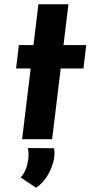

<svg xmlns="http://www.w3.org/2000/svg" viewBox="-20 -649 434 895"><path d="M299 -629 276 -439H382L369 -330H263L223 0H83L123 -330H55L68 -439H136L159 -629ZM76 178Q93 162 103 132Q113 102 113 71Q113 56 110 41L232 42Q234 56 234 64Q234 107 210 154Q186 201 148 226Z"/></svg>

Font: Josefin Sans
Style: Bold Italic
Weight: 700
Italic angle: -7°
Designer: Santiago Orozco
Foundry: Typemade
Version: Version 2.000